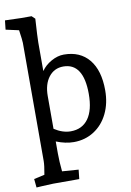

<svg xmlns="http://www.w3.org/2000/svg" viewBox="-111 -823 767 1120"><g transform="rotate(-10 272.5 -263.0)"><path d="M7 182 70 168Q80 114 80 88V-612Q80 -627 71 -688L-6 -705L0 -759L95 -756H157L176 -738Q169 -628 169 -598V-429Q191 -461 228.5 -482Q266 -503 303 -503Q399 -503 452 -438.5Q505 -374 505 -256Q505 -179 475.5 -118.5Q446 -58 393 -24Q340 10 273 10Q224 10 169 -12V58Q169 106 175 166L272 173L266 228H112L44 231L12 233ZM266 -55Q334 -55 370.5 -105.5Q407 -156 407 -252Q407 -343 377 -389Q347 -435 288 -435Q234 -435 201.5 -393Q169 -351 169 -281V-87Q218 -55 266 -55Z"/></g></svg>

Font: Andada Pro Medium
Style: Regular
Weight: 500
Designer: Carolina Giovagnoli
Foundry: Huerta Tipografica
Version: Version 3.005; ttfautohint (v1.8.4)